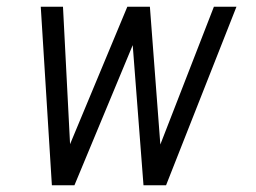

<svg xmlns="http://www.w3.org/2000/svg" viewBox="-20 -550 760 570"><path d="M134 0H201L374 -416L406 0H473L682 -530H615L456 -121L425 -530H358L188 -122L167 -530H101Z"/></svg>

Font: Iosevka Sparkle Light Oblique
Style: Regular
Weight: 300
Italic angle: -9°
Designer: Belleve Invis
Foundry: Belleve Invis
Version: Version 4.5.0; ttfautohint (v1.8.3)